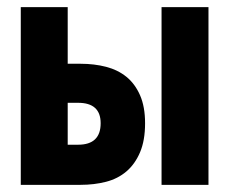

<svg xmlns="http://www.w3.org/2000/svg" viewBox="-20 -516 640 536"><path d="M38 0V-496H169V-338H205Q243 -338 276 -329.5Q309 -321 333 -301.5Q357 -282 371 -250Q385 -218 385 -172Q385 -124 371 -91Q357 -58 333 -37.5Q309 -17 276 -8.5Q243 0 205 0ZM169 -112H198Q261 -112 261 -172Q261 -229 198 -229H169ZM431 0V-496H562V0Z"/></svg>

Font: Source Code Pro
Style: Bold
Weight: 700
Monospace: yes
Designer: Paul D. Hunt, Teo Tuominen
Foundry: Adobe Systems Incorporated
Version: Version 2.030;PS 1.000;hotconv 16.6.51;makeotf.lib2.5.65220